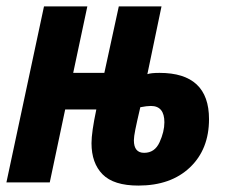

<svg xmlns="http://www.w3.org/2000/svg" viewBox="-30 -568 716 598"><path d="M621 -197Q621 -341 467 -341Q440 -341 429 -337L473 -548H340L295 -341H198L242 -548H107L-10 0H125L173 -227H270Q255 -156 255 -122Q255 -60 289.5 -25Q324 10 401 10Q502 10 561.5 -46.5Q621 -103 621 -197ZM387 -131Q387 -142 391.5 -164.5Q396 -187 407 -234Q427 -238 440 -238Q482 -238 482 -187Q482 -158 467 -125Q452 -92 419 -92Q387 -92 387 -131Z"/></svg>

Font: Noto Sans UI Condensed ExtraBold
Style: Italic
Weight: 800
Width: 3
Designer: Monotype Design Team
Foundry: Monotype Imaging Inc.
Version: 1.001